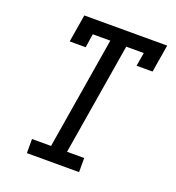

<svg xmlns="http://www.w3.org/2000/svg" viewBox="-133 -841 866 947"><g transform="rotate(20 300.0 -367.5)"><path d="M114 0V-74H214L311 -662H219L208 -590H124L148 -735H583L559 -590H475L487 -661H395L298 -74H388V0Z"/></g></svg>

Font: Iosevka Slab Extended
Style: Italic
Weight: 400
Width: 7
Italic angle: -9°
Monospace: yes
Designer: Belleve Invis
Foundry: Belleve Invis
Version: Version 11.1.0; ttfautohint (v1.8.3)